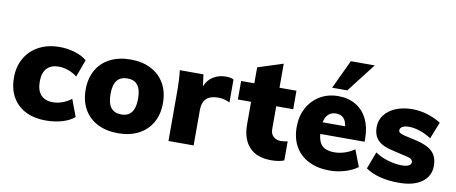

<svg xmlns="http://www.w3.org/2000/svg" viewBox="-68 -1067 3229 1360"><g transform="rotate(10 1546.5 -386.5)"><path d="M31 -253Q31 -333 66.5 -394Q102 -455 166 -488.5Q230 -522 314 -522Q370 -522 424 -505.5Q478 -489 510 -461L464 -336Q437 -358 401 -371Q365 -384 332 -384Q276 -384 246 -352Q216 -320 216 -257Q216 -193 246 -160.5Q276 -128 333 -128Q366 -128 401.5 -141Q437 -154 464 -176L510 -53Q477 -24 422.5 -8Q368 8 306 8Q177 8 104 -62Q31 -132 31 -253Z M546 -257Q546 -338 580 -398Q614 -458 677 -490Q740 -522 825 -522Q909 -522 971.5 -489.5Q1034 -457 1068 -397.5Q1102 -338 1102 -257Q1102 -176 1068 -116.5Q1034 -57 971.5 -24.5Q909 8 825 8Q740 8 677 -24Q614 -56 580 -116Q546 -176 546 -257ZM923 -257Q923 -323 898.5 -354.5Q874 -386 825 -386Q775 -386 750 -354.5Q725 -323 725 -257Q725 -190 750 -158.5Q775 -127 825 -127Q923 -127 923 -257Z M1565 -509V-344Q1522 -364 1482 -364Q1368 -364 1368 -255V0H1187V-362Q1187 -444 1179 -508H1349L1360 -423Q1378 -470 1418 -495Q1458 -520 1508 -520Q1545 -520 1565 -509Z M2019 -144V-7Q1982 8 1925 8Q1822 8 1768.5 -50Q1715 -108 1715 -211V-375H1620V-508H1715V-623L1896 -681V-508H2018V-375H1896V-211Q1896 -175 1917.5 -156.5Q1939 -138 1971 -138Q1989 -138 2019 -144Z M2556 -236H2237Q2242 -177 2271 -151Q2300 -125 2356 -125Q2394 -125 2432 -137.5Q2470 -150 2501 -172L2547 -52Q2509 -24 2455 -8Q2401 8 2347 8Q2260 8 2196 -24Q2132 -56 2098 -115.5Q2064 -175 2064 -256Q2064 -333 2096.5 -393.5Q2129 -454 2186.5 -488Q2244 -522 2318 -522Q2390 -522 2444 -490Q2498 -458 2527 -398.5Q2556 -339 2556 -260ZM2239 -320H2401Q2391 -398 2323 -398Q2256 -398 2239 -320ZM2263 -573 2361 -781H2533L2372 -573Z M2605 -53 2651 -176Q2692 -148 2744 -132.5Q2796 -117 2846 -117Q2877 -117 2894 -126Q2911 -135 2911 -151Q2911 -165 2898.5 -173.5Q2886 -182 2851 -189L2769 -208Q2691 -224 2656.5 -258.5Q2622 -293 2622 -354Q2622 -403 2651 -441Q2680 -479 2731.5 -500.5Q2783 -522 2850 -522Q2905 -522 2958 -506Q3011 -490 3057 -461L3009 -341Q2969 -367 2927 -381Q2885 -395 2848 -395Q2818 -395 2801 -385.5Q2784 -376 2784 -358Q2784 -347 2794 -340.5Q2804 -334 2832 -327L2917 -308Q2998 -289 3033.5 -252.5Q3069 -216 3069 -153Q3069 -78 3009.5 -35Q2950 8 2845 8Q2693 8 2605 -53Z"/></g></svg>

Font: Muli Black
Style: Regular
Weight: 900
Designer: Vernon Adams
Foundry: Vernon Adams
Version: Version 2.001